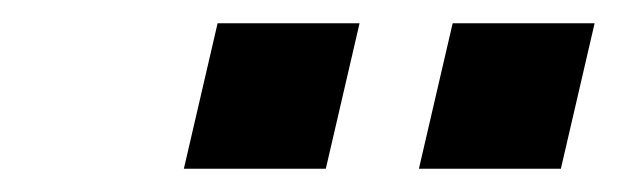

<svg xmlns="http://www.w3.org/2000/svg" viewBox="-20 -740 531 165"><path d="M340 -595 369 -720H491L462 -595ZM138 -595 167 -720H289L260 -595Z"/></svg>

Font: Instrument Sans Condensed SemiBold Italic
Style: Regular
Weight: 600
Width: 3
Italic angle: -13°
Designer: Rodrigo Fuenzalida
Foundry: fragTYPE
Version: Version 1.000; ttfautohint (v1.8.4.7-5d5b);gftools[0.9.28]